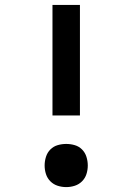

<svg xmlns="http://www.w3.org/2000/svg" viewBox="-20 -755 540 783"><path d="M194 -284V-735H306V-284ZM250 8Q232 8 215 2.5Q198 -3 185.5 -15.5Q173 -28 167.5 -45Q162 -62 162 -80Q162 -98 167.5 -115.5Q173 -133 185.5 -145.5Q198 -158 215 -163Q232 -168 250 -168Q268 -168 285 -163Q302 -158 314.5 -145.5Q327 -133 332.5 -115.5Q338 -98 338 -80Q338 -62 332.5 -45Q327 -28 314.5 -15.5Q302 -3 285 2.5Q268 8 250 8Z"/></svg>

Font: Iosevka SS18
Style: Bold
Weight: 700
Monospace: yes
Designer: Belleve Invis
Foundry: Belleve Invis
Version: Version 25.1.1; ttfautohint (v1.8.4)